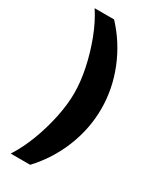

<svg xmlns="http://www.w3.org/2000/svg" viewBox="-226 -802 840 1026"><g transform="rotate(30 194.5 -289.5)"><path d="M154 -738Q240 -646 287 -529Q334 -412 334 -290Q334 -167 287 -50Q240 67 154 159H34Q74 97 103.5 19.5Q133 -58 150 -139Q167 -220 167 -290Q167 -361 150 -441.5Q133 -522 103.5 -599.5Q74 -677 34 -738Z"/></g></svg>

Font: Archivo SemiExpanded Black
Style: Regular
Weight: 900
Width: 6
Designer: Hector Gatti
Foundry: Omnibus-Type
Version: Version 2.001